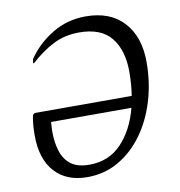

<svg xmlns="http://www.w3.org/2000/svg" viewBox="-78 -742 772 823"><g transform="rotate(-10 308.5 -330.0)"><path d="M237 10Q147 10 96 -46Q45 -102 45 -205Q45 -225 46.5 -247Q48 -269 53 -293L62 -300H484Q492 -349 492 -404Q492 -498 448 -552.5Q404 -607 309 -607Q246 -607 196 -581.5Q146 -556 96 -511H92L95 -529Q136 -590 202 -630Q268 -670 348 -670Q455 -670 513.5 -606Q572 -542 572 -432Q572 -343 548 -263.5Q524 -184 479.5 -122.5Q435 -61 373.5 -25.5Q312 10 237 10ZM122 -209Q122 -161 134 -123Q146 -85 174.5 -63Q203 -41 255 -41Q340 -41 395 -99Q450 -157 474 -250H124Q124 -240 123 -229.5Q122 -219 122 -209Z"/></g></svg>

Font: Spectral SC
Style: Italic
Weight: 400
Italic angle: -10°
Designer: Jean-Baptiste Levee
Foundry: Production Type
Version: Version 2.001